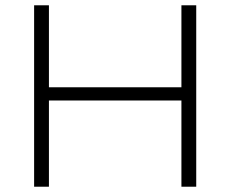

<svg xmlns="http://www.w3.org/2000/svg" viewBox="-20 -706 871 726"><path d="M109 0V-686H165V-376H666V-686H722V0H666V-326H165V0Z"/></svg>

Font: Archivo SemiExpanded Thin
Style: Regular
Weight: 250
Width: 6
Designer: Hector Gatti
Foundry: Omnibus-Type
Version: Version 2.001